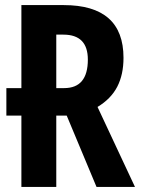

<svg xmlns="http://www.w3.org/2000/svg" viewBox="-20 -734 552 754"><path d="M230 -714Q465 -714 465 -507Q465 -441 440.5 -393.5Q416 -346 363 -314L510 0H359L242 -280H201V0H64V-280H5V-388H64V-714ZM229 -598H201V-388H232Q325 -388 325 -500Q325 -598 229 -598Z"/></svg>

Font: Noto Sans ExtraCondensed
Style: Bold
Weight: 700
Width: 2
Designer: Monotype Design Team
Foundry: Monotype Imaging Inc.
Version: Version 2.013; ttfautohint (v1.8.4.7-5d5b)